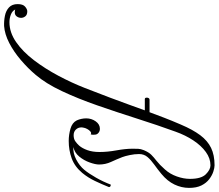

<svg xmlns="http://www.w3.org/2000/svg" viewBox="-485 -654 1066 936"><g transform="rotate(90 48.0 -186.0)"><path d="M208 -140Q221 -140 230 -131Q235 -126 236 -120Q237 -114 237 -108Q237 -101 235 -95Q229 -100 221.5 -94Q214 -88 209 -78.5Q204 -69 203 -63Q202 -58 201.5 -55.5Q201 -53 201 -50Q201 -34 211.5 -23Q222 -12 239 -12Q257 -12 268.5 -20Q280 -28 290 -39Q303 -54 312 -79Q321 -104 321 -138Q321 -177 313 -221Q305 -265 305 -299Q305 -315 305.5 -327Q306 -339 312 -354Q322 -378 334.5 -390.5Q347 -403 364.5 -416.5Q382 -430 406 -457Q428 -481 440 -514.5Q452 -548 452 -579Q452 -634 429.5 -656.5Q407 -679 386 -679Q352 -679 321 -656.5Q290 -634 264.5 -595.5Q239 -557 222 -509Q190 -421 158.5 -322Q127 -223 94 -128Q61 -33 24 45.5Q-13 124 -55 173Q-87 211 -127.5 245.5Q-168 280 -210.5 302Q-253 324 -293 327Q-318 328 -343 323Q-368 318 -384 303Q-400 288 -400 261Q-400 235 -387.5 224.5Q-375 214 -365 214Q-348 214 -340.5 223.5Q-333 233 -333 244Q-333 256 -340 265.5Q-347 275 -360 275Q-371 275 -374 272Q-367 287 -349 294Q-331 301 -312 301Q-262 301 -215 268.5Q-168 236 -126.5 181.5Q-85 127 -50.5 62Q-16 -3 9 -67Q36 -136 55.5 -188Q75 -240 90 -281.5Q105 -323 118 -359H63Q56 -359 56 -369Q56 -374 58.5 -378Q61 -382 66 -382H127Q140 -417 154 -453.5Q168 -490 187 -534Q212 -593 239 -629Q266 -665 301 -682Q336 -699 386 -699Q398 -699 416.5 -693Q435 -687 453.5 -673Q472 -659 484 -635Q496 -611 496 -575Q496 -538 479.5 -503.5Q463 -469 428 -440Q405 -421 382.5 -405Q360 -389 345.5 -372Q331 -355 331 -331Q331 -309 336 -285.5Q341 -262 346 -249Q357 -221 369.5 -194Q382 -167 382 -136Q382 -118 372 -90Q362 -62 343 -39Q324 -16 297 -11Q326 -8 357.5 -24.5Q389 -41 408 -64Q426 -86 446 -121Q466 -156 480 -193Q492 -193 492 -184Q478 -149 462 -115.5Q446 -82 423 -54Q392 -17 352 -2.5Q312 12 267 12Q237 12 207.5 3.5Q178 -5 167 -27Q162 -38 159.5 -50Q157 -62 157 -73Q157 -99 171.5 -119.5Q186 -140 208 -140Z"/></g></svg>

Font: Great Vibes
Style: Regular
Weight: 400
Designer: Robert E. Leuschke, Viktoriya Grabowska, Viviana Monsalve, Eben Sorkin
Foundry: Robert E. Leuschke
Version: Version 1.103; ttfautohint (v1.8.4.7-5d5b)